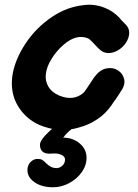

<svg xmlns="http://www.w3.org/2000/svg" viewBox="-20 -550 585 812"><path d="M321 -13Q371 -27 413 -62Q439 -84 463 -122Q467 -126 476.5 -141Q486 -156 490 -162Q511 -191 505 -215.5Q499 -240 478 -253Q457 -266 429.5 -260.5Q402 -255 379 -224Q378 -222 347 -176Q337 -160 330 -155Q312 -140 287 -136.5Q262 -133 230 -146Q199 -159 184.5 -184Q170 -209 174 -237Q177 -267 198 -301Q219 -335 248 -360Q304 -409 354 -387Q359 -384 369 -374Q398 -343 400 -342Q418 -325 439.5 -325.5Q461 -326 481 -338.5Q501 -351 513.5 -370.5Q526 -390 526.5 -411Q527 -432 509 -449L494 -464Q485 -474 484 -476Q459 -501 434 -512Q389 -534 339 -529Q289 -524 247 -505Q204 -485 166 -453Q113 -409 76.5 -347.5Q40 -286 32 -227Q23 -156 56 -101.5Q89 -47 148 -21Q186 -5 229 -1Q272 3 321 -13ZM204 242Q240 242 272.5 224.5Q305 207 325.5 178.5Q346 150 346 117Q346 81 317 56.5Q288 32 246 32Q228 32 219 36L239 52Q243 33 264.5 12Q286 -9 312 -24Q303 -33 287.5 -39.5Q272 -46 258 -51Q236 -38 190 4Q149 42 149 62Q149 98 186 100Q198 100 210 99Q222 99 229 101Q255 108 255 125Q255 140 244 150.5Q233 161 218 161Q196 161 177 142Q166 131 159 126.5Q152 122 139 122Q122 122 109 135.5Q96 149 96 169Q96 200 126.5 221Q157 242 204 242Z"/></svg>

Font: Balsamiq Sans
Style: Bold Italic
Weight: 700
Italic angle: -12°
Designer: Michael Angeles
Foundry: Balsamiq SRL
Version: Version 1.020; ttfautohint (v1.8.4.7-5d5b);gftools[0.9.26]